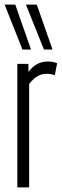

<svg xmlns="http://www.w3.org/2000/svg" viewBox="-36 -810 267 830"><path d="M87 -534V-499Q120 -544 170 -544Q180 -544 190 -542.5Q200 -541 211 -537L201 -485Q183 -491 165 -491Q145 -491 127 -481Q109 -471 90 -447V0H39V-534ZM61 -596 -16 -790H30L98 -596ZM154 -596 76 -790H123L191 -596Z"/></svg>

Font: Georama Extra Condensed Light
Style: Regular
Weight: 300
Width: 2
Designer: Jean-Baptiste Levee
Foundry: Production Type
Version: Version 1.000